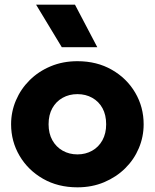

<svg xmlns="http://www.w3.org/2000/svg" viewBox="-20 -787 663 822"><path d="M311.5 15Q228 15 164 -21.8Q100 -58.5 63.8 -120Q27.5 -181.5 27.5 -255Q27.5 -308.5 48.2 -357.2Q69 -406 107 -443.8Q145 -481.5 197 -503.2Q249 -525 311.5 -525Q395 -525 459 -488.2Q523 -451.5 559 -390Q595 -328.5 595 -255Q595 -201.5 574.5 -152.8Q554 -104 516 -66.5Q478 -29 426 -7Q374 15 311.5 15ZM311.5 -126Q346.5 -126 374.5 -141.8Q402.5 -157.5 418.5 -186.5Q434.5 -215.5 434.5 -255Q434.5 -295 418.8 -323.8Q403 -352.5 375 -368.2Q347 -384 311.5 -384Q276 -384 248 -368.2Q220 -352.5 204 -323.8Q188 -295 188 -255Q188 -215.5 204.2 -186.5Q220.5 -157.5 248.5 -141.8Q276.5 -126 311.5 -126ZM244.5 -585 134.5 -767H301L396.5 -585Z"/></svg>

Font: Geologica Cursive
Style: Bold
Weight: 700
Designer: Sindre Bremnes, Frode Helland
Foundry: Monokrom Skriftforlag AS
Version: Version 1.010;gftools[0.9.28]